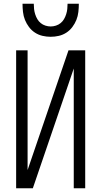

<svg xmlns="http://www.w3.org/2000/svg" viewBox="-20 -1003 540 1023"><path d="M66 0V-735H127V-97L345 -735H434V0H373V-638L155 0ZM250 -807Q228 -807 206.5 -812Q185 -817 166.5 -829Q148 -841 134.5 -859Q121 -877 113 -897Q105 -917 102.5 -939Q100 -961 100 -983H160Q160 -969 161.5 -955Q163 -941 167.5 -927Q172 -913 179 -901Q186 -889 197 -880Q208 -871 222 -866.5Q236 -862 250 -862Q264 -862 278 -866.5Q292 -871 303 -880Q314 -889 321 -901Q328 -913 332.5 -927Q337 -941 338.5 -955Q340 -969 340 -983H400Q400 -961 397.5 -939Q395 -917 387 -897Q379 -877 365.5 -859Q352 -841 333.5 -829Q315 -817 293.5 -812Q272 -807 250 -807Z"/></svg>

Font: Iosevka Term Light
Style: Regular
Weight: 300
Monospace: yes
Designer: Belleve Invis
Foundry: Belleve Invis
Version: Version 9.0.1; ttfautohint (v1.8.3)